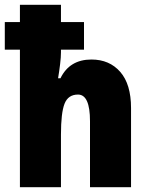

<svg xmlns="http://www.w3.org/2000/svg" viewBox="-25 -780 619 800"><path d="M229 -760V-688H325V-573H229V-562Q229 -542 225.5 -513Q222 -484 217 -454H227Q265 -532 356 -532Q431 -532 476 -480.5Q521 -429 521 -330V0H350V-275Q350 -386 300 -386Q259 -386 244 -348Q229 -310 229 -219V0H58V-573H-5V-688H58V-760Z"/></svg>

Font: Noto Sans Kannada Condensed Black
Style: Regular
Weight: 900
Width: 3
Designer: Jelle Bosma - Monotype Design Team
Foundry: Monotype Imaging Inc.
Version: Version 2.005; ttfautohint (v1.8.4.7-5d5b)